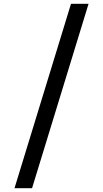

<svg xmlns="http://www.w3.org/2000/svg" viewBox="-20 -843 540 1006"><path d="M56 143 352 -823H444L148 143Z"/></svg>

Font: Iosevka Fixed Medium
Style: Regular
Weight: 500
Monospace: yes
Designer: Belleve Invis
Foundry: Belleve Invis
Version: Version 32.3.0